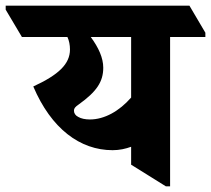

<svg xmlns="http://www.w3.org/2000/svg" viewBox="-86 -646 742 675"><path d="M310 -118C334 -118 356 -123 375 -130V-67L497 9H512V-516H636V-531L580 -626H-66V-612L-9 -516H151C157 -503 160 -488 160 -472C160 -421 120 -383 31 -342C94 -194 195 -118 310 -118ZM189 -235C179 -240 174 -248 174 -257C174 -265 178 -270 191 -279C254 -324 277 -359 277 -408C277 -442 261 -478 233 -516H375V-303C333 -255 281 -226 230 -226C214 -226 199 -229 189 -235Z"/></svg>

Font: Noto Serif Devanagari SemiCondensed ExtraBold
Style: Regular
Weight: 800
Width: 4
Designer: Universal Thirst, Indian Type Foundry and the Monotype Design Team
Foundry: Monotype Imaging Inc.
Version: Version 2.004